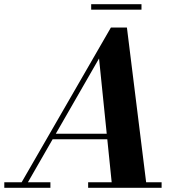

<svg xmlns="http://www.w3.org/2000/svg" viewBox="-68 -896 860 916"><path d="M20 0 461 -764.5H537.5L632.5 0H467.5L404.5 -617L50 0ZM-47.5 0V-26.5H172.5V0ZM352.5 0V-26.5H703V0ZM180.5 -231.5V-258H512.5V-231.5ZM367 -850V-876H607V-850Z"/></svg>

Font: Bodoni Moda 9pt
Style: Bold Italic
Weight: 700
Italic angle: -13°
Designer: Owen Earl
Foundry: indestructible type
Version: Version 2.004